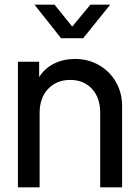

<svg xmlns="http://www.w3.org/2000/svg" viewBox="-20 -804 590 824"><path d="M57 -539H148V-473Q172 -511 212 -531Q252 -551 302 -551Q359 -551 405 -524.5Q451 -498 477.5 -452Q504 -406 504 -349V0H410V-319Q410 -385 374.5 -423Q339 -461 281 -461Q223 -461 186.5 -422.5Q150 -384 150 -319V0H57ZM128 -784H214L290 -690L368 -784H453L337 -640H242Z"/></svg>

Font: BLUETTI 2.0 Normal
Style: Normal
Weight: 400
Designer: Stijn de Vries
Foundry: tokotype
Version: Version 2.005;October 31, 2023;FontCreator 14.0.0.2814 64-bi